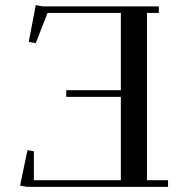

<svg xmlns="http://www.w3.org/2000/svg" viewBox="-20 -727 694 747"><path d="M58.1 -4.9 86.9 -143.1 111.8 -138.2V-25.9H450.2V-350.1H237.8V-376H450.2V-676.8H165L119.1 -559.1L91.8 -564L119.1 -707L146 -702.1H598.1V-676.8H551.8V-25.9H633.8V0H85Z"/></svg>

Font: Dehuti Alt
Style: Bold
Weight: 700
Version: Version 1.2